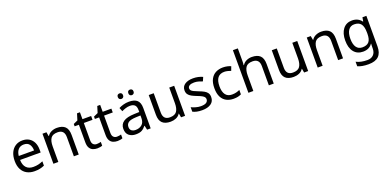

<svg xmlns="http://www.w3.org/2000/svg" viewBox="-0 -1869 6512 3218"><g transform="rotate(-20 3255.5 -260.0)"><path d="M292 -546Q361 -546 410.5 -516Q460 -486 486.5 -431.5Q513 -377 513 -304V-251H146Q148 -160 192.5 -112.5Q237 -65 317 -65Q368 -65 407.5 -74.5Q447 -84 489 -102V-25Q448 -7 408 1.5Q368 10 313 10Q237 10 178.5 -21Q120 -52 87.5 -113.5Q55 -175 55 -264Q55 -352 84.5 -415Q114 -478 167.5 -512Q221 -546 292 -546ZM291 -474Q228 -474 191.5 -433.5Q155 -393 148 -321H421Q420 -389 389 -431.5Q358 -474 291 -474Z M907 -546Q1003 -546 1052 -499.5Q1101 -453 1101 -349V0H1014V-343Q1014 -472 894 -472Q805 -472 771 -422Q737 -372 737 -278V0H649V-536H720L733 -463H738Q764 -505 810 -525.5Q856 -546 907 -546Z M1446 -62Q1466 -62 1487 -65.5Q1508 -69 1521 -73V-6Q1507 1 1481 5.5Q1455 10 1431 10Q1389 10 1353.5 -4.5Q1318 -19 1296 -55Q1274 -91 1274 -156V-468H1198V-510L1275 -545L1310 -659H1362V-536H1517V-468H1362V-158Q1362 -109 1385.5 -85.5Q1409 -62 1446 -62Z M1807 -62Q1827 -62 1848 -65.5Q1869 -69 1882 -73V-6Q1868 1 1842 5.5Q1816 10 1792 10Q1750 10 1714.5 -4.5Q1679 -19 1657 -55Q1635 -91 1635 -156V-468H1559V-510L1636 -545L1671 -659H1723V-536H1878V-468H1723V-158Q1723 -109 1746.5 -85.5Q1770 -62 1807 -62Z M2192 -545Q2290 -545 2337 -502Q2384 -459 2384 -365V0H2320L2303 -76H2299Q2264 -32 2225.5 -11Q2187 10 2119 10Q2046 10 1998 -28.5Q1950 -67 1950 -149Q1950 -229 2013 -272.5Q2076 -316 2207 -320L2298 -323V-355Q2298 -422 2269 -448Q2240 -474 2187 -474Q2145 -474 2107 -461.5Q2069 -449 2036 -433L2009 -499Q2044 -518 2092 -531.5Q2140 -545 2192 -545ZM2218 -259Q2118 -255 2079.5 -227Q2041 -199 2041 -148Q2041 -103 2068.5 -82Q2096 -61 2139 -61Q2207 -61 2252 -98.5Q2297 -136 2297 -214V-262ZM2045 -681Q2045 -707 2059 -718.5Q2073 -730 2092 -730Q2111 -730 2125 -718.5Q2139 -707 2139 -681Q2139 -656 2125 -643.5Q2111 -631 2092 -631Q2073 -631 2059 -643.5Q2045 -656 2045 -681ZM2233 -681Q2233 -707 2246.5 -718.5Q2260 -730 2279 -730Q2298 -730 2312 -718.5Q2326 -707 2326 -681Q2326 -656 2312 -643.5Q2298 -631 2279 -631Q2260 -631 2246.5 -643.5Q2233 -656 2233 -681Z M2998 -536V0H2926L2913 -71H2909Q2883 -29 2837 -9.5Q2791 10 2739 10Q2642 10 2593 -36.5Q2544 -83 2544 -185V-536H2633V-191Q2633 -63 2752 -63Q2841 -63 2875.5 -113Q2910 -163 2910 -257V-536Z M3517 -148Q3517 -70 3459 -30Q3401 10 3303 10Q3247 10 3206.5 1Q3166 -8 3135 -24V-104Q3167 -88 3212.5 -74.5Q3258 -61 3305 -61Q3372 -61 3402 -82.5Q3432 -104 3432 -140Q3432 -160 3421 -176Q3410 -192 3381.5 -208Q3353 -224 3300 -244Q3248 -264 3211 -284Q3174 -304 3154 -332Q3134 -360 3134 -404Q3134 -472 3189.5 -509Q3245 -546 3335 -546Q3384 -546 3426.5 -536.5Q3469 -527 3506 -510L3476 -440Q3442 -454 3405 -464Q3368 -474 3329 -474Q3275 -474 3246.5 -456.5Q3218 -439 3218 -409Q3218 -387 3231 -371.5Q3244 -356 3274.5 -341.5Q3305 -327 3356 -307Q3407 -288 3443 -268Q3479 -248 3498 -219.5Q3517 -191 3517 -148Z M3862 10Q3791 10 3735.5 -19Q3680 -48 3648.5 -109Q3617 -170 3617 -265Q3617 -364 3650 -426Q3683 -488 3739.5 -517Q3796 -546 3868 -546Q3909 -546 3947 -537.5Q3985 -529 4009 -517L3982 -444Q3958 -453 3926 -461Q3894 -469 3866 -469Q3708 -469 3708 -266Q3708 -169 3746.5 -117.5Q3785 -66 3861 -66Q3905 -66 3938.5 -75Q3972 -84 4000 -97V-19Q3973 -5 3940.5 2.5Q3908 10 3862 10Z M4215 -537Q4215 -497 4210 -462H4216Q4242 -503 4286.5 -524Q4331 -545 4383 -545Q4481 -545 4530 -498.5Q4579 -452 4579 -349V0H4492V-343Q4492 -472 4372 -472Q4282 -472 4248.5 -421.5Q4215 -371 4215 -277V0H4127V-760H4215Z M5193 -536V0H5121L5108 -71H5104Q5078 -29 5032 -9.5Q4986 10 4934 10Q4837 10 4788 -36.5Q4739 -83 4739 -185V-536H4828V-191Q4828 -63 4947 -63Q5036 -63 5070.5 -113Q5105 -163 5105 -257V-536Z M5621 -546Q5717 -546 5766 -499.5Q5815 -453 5815 -349V0H5728V-343Q5728 -472 5608 -472Q5519 -472 5485 -422Q5451 -372 5451 -278V0H5363V-536H5434L5447 -463H5452Q5478 -505 5524 -525.5Q5570 -546 5621 -546Z M6171 -546Q6224 -546 6266.5 -526Q6309 -506 6339 -465H6344L6356 -536H6426V9Q6426 124 6367.5 182Q6309 240 6186 240Q6068 240 5993 206V125Q6072 167 6191 167Q6260 167 6299.5 126.5Q6339 86 6339 16V-5Q6339 -17 6340 -39.5Q6341 -62 6342 -71H6338Q6284 10 6172 10Q6068 10 6009.5 -63Q5951 -136 5951 -267Q5951 -395 6009.5 -470.5Q6068 -546 6171 -546ZM6183 -472Q6116 -472 6079 -418.5Q6042 -365 6042 -266Q6042 -167 6078.5 -114.5Q6115 -62 6185 -62Q6266 -62 6303 -105.5Q6340 -149 6340 -246V-267Q6340 -377 6302 -424.5Q6264 -472 6183 -472Z"/></g></svg>

Font: Noto Sans Hebrew Droid SemiBold
Style: Regular
Weight: 600
Designer: Monotype Design Team
Foundry: Monotype Imaging Inc.
Version: Version 1.100; ttfautohint (v1.8.4.7-5d5b)